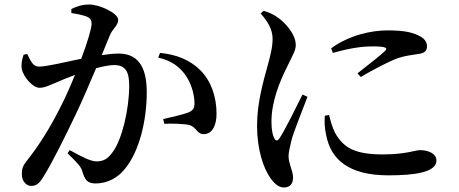

<svg xmlns="http://www.w3.org/2000/svg" viewBox="-20 -797 2040 853"><path d="M886 -201C924 -202 942 -241 942 -292C942 -369 917 -438 870 -485C824 -531 763 -555 691 -562L683 -541C742 -528 780 -499 807 -459C835 -416 843 -370 844 -343C845 -316 838 -306 816 -297C792 -288 745 -277 705 -268L710 -247C744 -249 801 -247 823 -241C854 -231 854 -201 886 -201ZM405 18C456 18 501 -6 531 -42C599 -120 632 -262 632 -387C632 -514 583 -559 506 -559C485 -559 457 -556 432 -552L468 -640C480 -670 505 -683 505 -709C505 -739 421 -777 377 -777C341 -777 316 -766 297 -757V-739C323 -735 356 -729 372 -720C384 -713 387 -704 387 -691C387 -672 369 -610 341 -536C265 -520 186 -501 153 -501C126 -501 116 -527 101 -557L85 -554C78 -534 73 -512 77 -490C85 -453 127 -407 155 -407C181 -407 198 -418 236 -433C255 -442 283 -453 313 -464C294 -417 273 -369 251 -326C199 -222 149 -145 97 -80C81 -59 77 -47 77 -23C77 9 98 29 118 29C140 29 154 20 173 -12C212 -74 269 -189 319 -294C347 -353 379 -428 407 -494C438 -502 466 -508 487 -508C537 -508 554 -479 554 -417C554 -311 522 -177 481 -122C459 -91 440 -80 408 -80C383 -80 342 -101 290 -130L280 -116C332 -66 339 -55 345 -38C357 3 368 18 405 18Z M1241 36C1268 36 1282 20 1282 -9C1282 -37 1262 -70 1262 -103C1262 -119 1267 -142 1276 -178C1286 -215 1326 -313 1346 -367L1324 -377C1299 -327 1246 -219 1222 -183C1213 -169 1204 -170 1198 -184C1192 -196 1186 -217 1186 -257C1186 -347 1224 -438 1256 -501C1280 -552 1294 -572 1294 -597C1294 -647 1244 -698 1217 -717C1197 -732 1178 -741 1151 -749L1138 -737C1167 -705 1192 -666 1191 -624C1191 -585 1180 -546 1167 -498C1151 -438 1122 -342 1122 -239C1122 -135 1149 -51 1182 -5C1199 19 1219 36 1241 36ZM1706 -18C1821 -18 1919 -31 1919 -84C1919 -115 1882 -130 1846 -130C1824 -130 1784 -111 1680 -111C1556 -111 1506 -141 1469 -206C1457 -228 1448 -262 1442 -286L1423 -283C1421 -258 1422 -227 1429 -197C1450 -87 1531 -18 1706 -18ZM1568 -471 1583 -455C1635 -486 1703 -522 1748 -539C1785 -551 1816 -553 1844 -558C1867 -562 1877 -572 1877 -592C1877 -607 1869 -625 1842 -638C1809 -655 1769 -662 1701 -662C1629 -662 1529 -640 1451 -582L1459 -562C1543 -586 1599 -591 1633 -591C1704 -591 1701 -582 1690 -570C1672 -552 1612 -506 1568 -471Z"/></svg>

Font: GenKiMin2 TW SB
Style: Regular
Weight: 600
Version: Version 2.100;PS 2.1;hotconv 16.6.51;makeotf.lib2.5.65220 DE